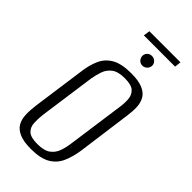

<svg xmlns="http://www.w3.org/2000/svg" viewBox="-219 -728 786 786"><g transform="rotate(45 174.0 -335.0)"><path d="M139 7Q97 7 72.5 -3.5Q48 -14 37 -32.5Q26 -51 25 -77Q24 -103 28 -133L61 -370Q66 -406 79.5 -436.5Q93 -467 123.5 -485Q154 -503 211 -503Q253 -503 277.5 -492.5Q302 -482 312.5 -463.5Q323 -445 324 -421Q325 -397 321 -370L289 -133Q283 -93 269 -61Q255 -29 224.5 -11Q194 7 139 7ZM143 -26Q182 -26 201.5 -40.5Q221 -55 229 -78.5Q237 -102 240 -127L274 -370Q278 -395 276.5 -418Q275 -441 260 -455.5Q245 -470 206 -470Q168 -470 148.5 -455.5Q129 -441 121 -418Q113 -395 109 -370L75 -127Q72 -102 73 -78.5Q74 -55 89 -40.5Q104 -26 143 -26ZM220 -557Q208 -557 200 -565.5Q192 -574 192 -586Q192 -597 200 -605Q208 -613 220 -613Q232 -613 240.5 -605Q249 -597 249 -586Q249 -574 240.5 -565.5Q232 -557 220 -557ZM137 -649 141 -677H321L318 -649Z"/></g></svg>

Font: Alumni Sans Light
Style: Italic
Weight: 300
Italic angle: -8°
Version: Version 1.016